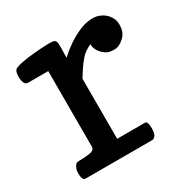

<svg xmlns="http://www.w3.org/2000/svg" viewBox="-123 -603 685 707"><g transform="rotate(-30 220.0 -249.5)"><path d="M206.5 -462.4 206.1 -442.9Q206.1 -437 205.8 -431.2Q205.6 -425.3 205.6 -420.4Q262.7 -472.7 320.3 -492.2Q338.9 -498 358.9 -498.5H359.9Q378.9 -498.5 394 -491.2Q409.7 -483.4 418.9 -472.7Q435.5 -453.1 435.5 -432.1Q435.5 -410.6 430.2 -398.4Q424.8 -386.2 415 -377.4Q394.5 -358.4 374.5 -358.4Q354 -358.4 343.3 -364Q332.5 -369.6 324.2 -378.4Q306.6 -397 306.6 -419.9Q278.3 -406.7 263.7 -389.6Q249 -372.6 239.3 -357.9L217.8 -324.7V-68.8H336.4Q347.7 -68.8 347.7 -39.1Q347.7 -15.1 340.6 -7.6Q333.5 0 327.6 0H43.5Q29.8 0 29.8 -30.8Q30.3 -53.2 43 -65.4Q46.9 -68.8 60.1 -68.8Q73.2 -68.8 87.2 -70.1Q101.1 -71.3 108.9 -73.7Q122.6 -78.1 122.6 -89.8V-411.6H36.6Q17.6 -411.6 17.6 -449.7Q17.6 -474.1 30 -479.5Q42.5 -484.9 62.5 -488.3Q83 -492.2 104.5 -494.1Q145.5 -498 169.4 -498.5H173.3Q193.4 -498.5 197.3 -496.1Q202.1 -494.1 204.1 -489.3Q206.5 -484.4 206.5 -468.3Z"/></g></svg>

Font: Copse
Style: Regular
Weight: 400
Version: Version 1.000